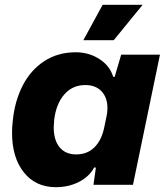

<svg xmlns="http://www.w3.org/2000/svg" viewBox="-20 -767 687 797"><path d="M30 -216Q30 -240 33 -265Q41 -347 74 -411.5Q107 -476 163.5 -513Q220 -550 294 -550Q349 -550 392.5 -522Q436 -494 450 -448H456L483 -540H644L532 0H368L378 -71L371 -72Q351 -34 308 -12Q265 10 212 10Q128 10 79 -51.5Q30 -113 30 -216ZM412 -235 422 -283Q426 -299 426 -318Q426 -362 401.5 -388Q377 -414 334 -414Q281 -414 247 -375Q213 -336 205 -270Q203 -248 203 -239Q203 -185 227.5 -155.5Q252 -126 296 -126Q342 -126 371.5 -155Q401 -184 412 -235ZM406 -747H572L452 -600H326Z"/></svg>

Font: Mona Sans ExtraBold
Style: Italic
Weight: 800
Italic angle: -11.7°
Designer: Deni Anggara
Foundry: GitHub
Version: Version 2.000